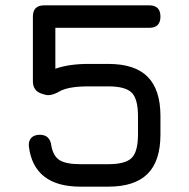

<svg xmlns="http://www.w3.org/2000/svg" viewBox="-20 -698 708 718"><path d="M281 0Q107 0 88 -150Q86 -171 97 -182.5Q108 -194 129 -194Q167 -194 172 -153Q179 -114 203 -99Q227 -84 281 -84H385Q449 -84 472.5 -107.5Q496 -131 496 -195V-264Q496 -328 472.5 -351.5Q449 -375 385 -375H311Q237 -375 204 -357Q170 -337 148 -344L138 -347Q103 -357 103 -394V-636Q103 -678 145 -678H538Q580 -678 580 -636Q580 -594 538 -594H187V-441Q238 -459 311 -459H385Q484 -459 532 -411Q580 -363 580 -264V-195Q580 -96 532 -48Q484 0 385 0Z"/></svg>

Font: Jura
Style: Bold
Weight: 700
Designer: Daniel Johnson, Alexei Vanyashin
Foundry: Daniel Johnson
Version: Version 5.103